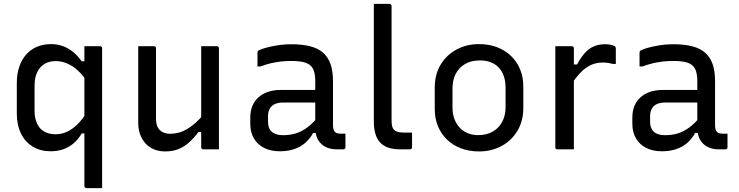

<svg xmlns="http://www.w3.org/2000/svg" viewBox="-20 -770 3810 990"><path d="M415.1 -531.8Q435.9 -531.8 455.4 -531.8Q474.8 -531.8 495.6 -531.8Q499.6 -531.8 501.6 -530.3Q503.6 -528.8 505.1 -526.8Q506.6 -524.8 506.6 -520.8Q506.6 -445.9 506.6 -368.4Q506.6 -290.9 506.6 -213.8Q506.6 -136.7 506.6 -62.8Q506.6 11.2 506.6 79.7Q506.6 114.3 506.6 144.6Q506.6 174.9 506.6 200Q485.8 200 466.4 200Q446.9 200 426.1 200Q423.1 200 420.6 198.5Q418.1 197 416.6 194.5Q415.1 192 415.1 189Q415.1 111.6 415.1 33.8Q415.1 -44.1 415.1 -121.4Q415.1 -198.7 415.1 -276.6Q415.1 -354.4 415.1 -431.8Q415.1 -448.2 415.1 -464.7Q415.1 -481.2 415.1 -498.2Q415.1 -515.2 415.1 -531.8ZM428.9 -82.1H401.4Q383.3 -50.9 358.9 -30.5Q334.4 -10.1 305.2 0Q275.9 10 240.8 10Q189.6 10 150.2 -13.3Q110.8 -36.6 88.7 -80.4Q66.7 -124.2 66.7 -185.2V-341.6Q66.7 -388.8 79.4 -426Q92 -463.1 115.4 -489.3Q138.7 -515.5 171.3 -529.1Q203.8 -542.6 243.2 -542.6Q276.4 -542.6 304.7 -532.1Q332.9 -521.6 357.1 -502Q381.3 -482.3 400.6 -454.2H428.9V-349.8Q392.9 -403.8 351.8 -429.4Q310.7 -455 267.2 -455Q233.8 -455 209.3 -440.3Q184.9 -425.7 171.5 -397.2Q158.2 -368.7 158.2 -327.1V-199.6Q158.2 -168.1 166.5 -144.5Q174.8 -121 189.2 -106Q203.1 -92.1 223 -84.9Q242.9 -77.7 267.2 -77.7Q296.8 -77.7 324.3 -90.1Q351.9 -102.5 378.1 -127.7Q404.3 -152.9 428.9 -192.3Z M773.3 -531.8Q777.3 -531.8 779.3 -530.3Q781.3 -528.9 782.8 -526.9Q784.3 -524.9 784.3 -521Q784.3 -475.6 784.3 -429.1Q784.3 -382.6 784.3 -336.6Q784.3 -290.5 784.3 -245.4Q784.3 -200.4 784.3 -157.1Q784.3 -118.9 803.8 -99.5Q823.4 -80.2 856.3 -80.2Q879.9 -80.2 902 -86.2Q924 -92.3 945.3 -104.8Q966.6 -117.4 988.5 -136.8Q1010.3 -156.1 1032.1 -183.3V-88.9H1002.5Q980.3 -58.5 955.2 -35.9Q930.1 -13.3 900.2 -1.3Q870.2 10.8 832.6 10.8Q800.3 10.8 774 0Q747.7 -10.8 729.9 -30.8Q712.1 -50.8 702.4 -77.3Q692.8 -103.8 692.8 -135.9Q692.8 -181 692.8 -225.7Q692.8 -270.3 692.8 -315.4Q692.8 -360.5 692.8 -404.6Q692.8 -436.7 692.8 -468.6Q692.8 -500.4 692.8 -531.8Q713.2 -531.8 733.3 -531.8Q753.4 -531.8 773.3 -531.8ZM1097.9 -531.8Q1101.9 -531.8 1103.9 -530.3Q1105.9 -528.8 1107.4 -526.7Q1108.9 -524.7 1108.9 -520.6Q1108.9 -450.6 1108.9 -380.5Q1108.9 -310.4 1108.9 -239.8Q1108.9 -169.2 1108.9 -99.2Q1108.9 -77.7 1108.9 -59.2Q1108.9 -40.7 1108.9 -25.6Q1108.9 -10.5 1108.9 0Q1095.1 0 1081.3 0Q1067.5 0 1054.4 0Q1041.3 0 1028.4 0Q1025.4 0 1022.9 -1.5Q1020.4 -3 1018.9 -5.1Q1017.4 -7.1 1017.4 -11.1Q1017.4 -98 1017.4 -184.9Q1017.4 -271.8 1017.4 -358.7Q1017.4 -445.6 1017.4 -531.8Q1031.7 -531.8 1044.9 -531.8Q1058.2 -531.8 1071.5 -531.8Q1084.9 -531.8 1097.9 -531.8Z M1697 -351Q1697 -323.4 1697 -295.3Q1697 -267.2 1697 -238.7Q1697 -210.1 1697 -181.9Q1697 -153.6 1697 -126.3Q1697 -112.7 1699.4 -103.9Q1701.8 -95.1 1707.1 -89.8Q1711.9 -85 1719 -82.9Q1726.1 -80.9 1736.1 -80.9Q1738.5 -80.9 1741 -80.9Q1743.5 -80.9 1745.9 -80.9H1761.2Q1761.2 -63.1 1761.2 -45.9Q1761.2 -28.7 1761.2 -11Q1761.2 -5.4 1758.2 -2.7Q1755.2 0 1750.2 0Q1745.2 0 1734.7 0Q1724.2 0 1715.4 0Q1691.7 0 1671.9 -6.9Q1652.1 -13.7 1636.9 -27.7Q1621.8 -41.7 1613.7 -62.5Q1605.5 -83.3 1605.5 -111.1Q1605.5 -145.8 1605.5 -183.4Q1605.5 -221 1605.5 -255.7Q1605.5 -272.1 1605.5 -288.2Q1605.5 -304.3 1605.5 -320.3Q1605.5 -336.3 1605.5 -352.3Q1605.5 -392.5 1594.1 -414.9Q1582.6 -437.3 1556.1 -446.5Q1529.5 -455.7 1482.8 -455.7Q1453.6 -455.7 1426.8 -452.6Q1400 -449.5 1374.7 -443.4Q1349.5 -437.2 1322.9 -427.4H1307.6Q1307.6 -445.3 1307.6 -463.2Q1307.6 -481.2 1307.6 -498.6Q1307.6 -502.1 1308.6 -504.3Q1309.6 -506.5 1310.6 -507.5Q1316 -512.9 1341.6 -521Q1367.3 -529.1 1404.7 -535.4Q1442.1 -541.8 1482.8 -541.8Q1539 -541.8 1579.7 -531.3Q1620.3 -520.7 1646.2 -497.9Q1672.1 -475 1684.6 -438.9Q1697 -402.8 1697 -351ZM1362 -141.5Q1362 -108 1381.6 -90.4Q1401.2 -72.9 1439.5 -72.9Q1473.9 -72.9 1504.2 -81.9Q1534.6 -90.9 1563.8 -112.4Q1593.1 -133.9 1624.1 -172V-84.7H1594.5Q1578 -54.2 1553.5 -33Q1528.9 -11.8 1496.2 -0.9Q1463.4 10 1423.3 10Q1376 10 1341.8 -7.3Q1307.6 -24.7 1289.1 -56.6Q1270.5 -88.5 1270.5 -132.2V-164Q1270.5 -197.1 1281.2 -223.4Q1291.9 -249.6 1312.4 -268Q1332.9 -286.4 1361.9 -296.3Q1390.9 -306.2 1427.5 -306.2Q1461.9 -306.2 1494.5 -306.2Q1527.1 -306.2 1559.2 -306.2Q1591.2 -306.2 1624.3 -306.2Q1632.7 -306.2 1636.6 -295.5Q1640.5 -284.7 1641.5 -269.8Q1642.5 -255 1642.5 -241.4Q1605.5 -241.4 1573.6 -241.4Q1541.8 -241.4 1509.7 -241.4Q1477.7 -241.4 1439.5 -241.4Q1419.4 -241.4 1404.7 -236.5Q1390 -231.7 1379.7 -221.4Q1371.1 -212.8 1366.5 -200.3Q1362 -187.9 1362 -172.1Z M1907.6 -626.6Q1907.6 -659.8 1907.6 -690.2Q1907.6 -720.6 1907.6 -750Q1923.2 -750 1931.2 -750Q1939.1 -750 1943.7 -750Q1948.3 -750 1952.5 -750Q1956.6 -750 1964.5 -750Q1972.5 -750 1988.1 -750Q1991.5 -750 1993.8 -748.5Q1996.1 -747 1997.6 -744.7Q1999.1 -742.4 1999.1 -739Q1999.1 -679.8 1999.1 -620.8Q1999.1 -561.7 1999.1 -502.9Q1999.1 -444.1 1999.1 -384.9Q1999.1 -325.8 1999.1 -266.7Q1999.1 -207.7 1999.1 -148.5Q1999.1 -131 2001.8 -119.5Q2004.6 -108 2012.1 -100.4Q2019.6 -92.9 2031.3 -89.7Q2042.9 -86.4 2060.7 -86.4Q2064.1 -86.4 2068.8 -86.4Q2073.4 -86.4 2078.1 -86.4Q2082.7 -86.4 2087 -86.4Q2091.2 -86.4 2093.8 -86.4H2104.6Q2104.6 -68.7 2104.6 -48.7Q2104.6 -28.7 2104.6 -11Q2104.6 -5.4 2101.6 -2.7Q2098.6 0 2093.6 0Q2090.1 0 2086.9 0Q2083.7 0 2078.4 0Q2073 0 2064.6 0Q2056.2 0 2042.4 0Q2007.7 0 1982.4 -8.6Q1957.1 -17.2 1940.5 -34.8Q1923.8 -52.3 1915.7 -79.6Q1907.6 -106.8 1907.6 -144.1Q1907.6 -204.4 1907.6 -264.7Q1907.6 -325.1 1907.6 -385.3Q1907.6 -445.6 1907.6 -505.9Q1907.6 -566.3 1907.6 -626.6Z M2450 -542.6Q2501.5 -542.6 2543.3 -526.5Q2585.1 -510.4 2615.4 -481.1Q2645.8 -451.9 2662 -412Q2678.3 -372.2 2678.3 -324.3V-212.8Q2678.3 -146.7 2648.4 -96.3Q2618.6 -45.8 2566.9 -17.5Q2515.2 10.8 2450 10.8Q2398.5 10.8 2356.5 -5.3Q2314.5 -21.4 2284.4 -50.7Q2254.2 -79.9 2238 -119.8Q2221.7 -159.6 2221.7 -207.5V-319Q2221.7 -385.7 2251.6 -435.8Q2281.4 -486 2333.3 -514.3Q2385.2 -542.6 2450 -542.6ZM2455.3 -458.5Q2409.1 -458.5 2377.6 -439.8Q2346.2 -421.1 2329.7 -389.1Q2313.2 -357.1 2313.2 -316.1V-214.5Q2313.2 -182.1 2323.4 -155.4Q2333.7 -128.7 2351.9 -110Q2368.6 -92.7 2392.4 -83Q2416.3 -73.3 2444.7 -73.3Q2490.9 -73.3 2522.7 -92.6Q2554.4 -111.9 2570.6 -144.2Q2586.8 -176.4 2586.8 -215.7V-317.3Q2586.8 -352.1 2577.3 -378.8Q2567.8 -405.6 2549.5 -423.8Q2532.8 -440.5 2509 -449.5Q2485.1 -458.5 2455.3 -458.5Z M2922.6 -437.6H2955.6Q2975.7 -475.3 2997 -498.2Q3018.2 -521.1 3043.3 -531.5Q3068.4 -541.8 3098.3 -541.8Q3115.6 -541.8 3127.7 -539.4Q3139.7 -537 3147.4 -533.4Q3152.1 -531 3153.7 -527.6Q3155.3 -524.2 3155.3 -518.5Q3155.3 -508.7 3155.3 -498.8Q3155.3 -488.9 3155.3 -479.5Q3155.3 -470.1 3155.3 -460.2Q3155.3 -450.3 3155.3 -440.5H3140Q3129.4 -443.5 3117 -445.5Q3104.7 -447.5 3087.9 -447.5Q3055.6 -447.5 3028.7 -435.8Q3001.8 -424.1 2976.3 -398.5Q2950.7 -373 2922.6 -331ZM2939 0Q2925.2 0 2911 0Q2896.8 0 2882.8 0Q2868.9 0 2854.4 0Q2851.4 0 2849.4 -0.5Q2847.4 -1 2845.9 -2.5Q2844.4 -4 2843.9 -6Q2843.4 -8 2843.4 -11Q2843.4 -31.8 2843.4 -67.7Q2843.4 -103.7 2843.4 -149.3Q2843.4 -194.8 2843.4 -244.3Q2843.4 -293.7 2843.4 -342.3Q2843.4 -390.8 2843.4 -432.6Q2843.4 -464.9 2843.4 -490.5Q2843.4 -516.1 2843.4 -531.8Q2859.1 -531.8 2873.5 -531.8Q2887.9 -531.8 2901.6 -531.8Q2915.4 -531.8 2928 -531.8Q2932 -531.8 2934 -530.3Q2936 -528.8 2937.5 -526.8Q2939 -524.8 2939 -520.8Q2939 -495.3 2939 -451.1Q2939 -406.9 2939 -351.1Q2939 -295.4 2939 -233.9Q2939 -172.5 2939 -112.1Q2939 -51.8 2939 0Z M3667 -351Q3667 -323.4 3667 -295.3Q3667 -267.2 3667 -238.7Q3667 -210.1 3667 -181.9Q3667 -153.6 3667 -126.3Q3667 -112.7 3669.4 -103.9Q3671.8 -95.1 3677.1 -89.8Q3681.9 -85 3689 -82.9Q3696.1 -80.9 3706.1 -80.9Q3708.5 -80.9 3711 -80.9Q3713.5 -80.9 3715.9 -80.9H3731.2Q3731.2 -63.1 3731.2 -45.9Q3731.2 -28.7 3731.2 -11Q3731.2 -5.4 3728.2 -2.7Q3725.2 0 3720.2 0Q3715.2 0 3704.7 0Q3694.2 0 3685.4 0Q3661.7 0 3641.9 -6.9Q3622.1 -13.7 3606.9 -27.7Q3591.8 -41.7 3583.7 -62.5Q3575.5 -83.3 3575.5 -111.1Q3575.5 -145.8 3575.5 -183.4Q3575.5 -221 3575.5 -255.7Q3575.5 -272.1 3575.5 -288.2Q3575.5 -304.3 3575.5 -320.3Q3575.5 -336.3 3575.5 -352.3Q3575.5 -392.5 3564.1 -414.9Q3552.6 -437.3 3526.1 -446.5Q3499.5 -455.7 3452.8 -455.7Q3423.6 -455.7 3396.8 -452.6Q3370 -449.5 3344.7 -443.4Q3319.5 -437.2 3292.9 -427.4H3277.6Q3277.6 -445.3 3277.6 -463.2Q3277.6 -481.2 3277.6 -498.6Q3277.6 -502.1 3278.6 -504.3Q3279.6 -506.5 3280.6 -507.5Q3286 -512.9 3311.6 -521Q3337.3 -529.1 3374.7 -535.4Q3412.1 -541.8 3452.8 -541.8Q3509 -541.8 3549.7 -531.3Q3590.3 -520.7 3616.2 -497.9Q3642.1 -475 3654.6 -438.9Q3667 -402.8 3667 -351ZM3332 -141.5Q3332 -108 3351.6 -90.4Q3371.2 -72.9 3409.5 -72.9Q3443.9 -72.9 3474.2 -81.9Q3504.6 -90.9 3533.8 -112.4Q3563.1 -133.9 3594.1 -172V-84.7H3564.5Q3548 -54.2 3523.5 -33Q3498.9 -11.8 3466.2 -0.9Q3433.4 10 3393.3 10Q3346 10 3311.8 -7.3Q3277.6 -24.7 3259.1 -56.6Q3240.5 -88.5 3240.5 -132.2V-164Q3240.5 -197.1 3251.2 -223.4Q3261.9 -249.6 3282.4 -268Q3302.9 -286.4 3331.9 -296.3Q3360.9 -306.2 3397.5 -306.2Q3431.9 -306.2 3464.5 -306.2Q3497.1 -306.2 3529.2 -306.2Q3561.2 -306.2 3594.3 -306.2Q3602.7 -306.2 3606.6 -295.5Q3610.5 -284.7 3611.5 -269.8Q3612.5 -255 3612.5 -241.4Q3575.5 -241.4 3543.6 -241.4Q3511.8 -241.4 3479.7 -241.4Q3447.7 -241.4 3409.5 -241.4Q3389.4 -241.4 3374.7 -236.5Q3360 -231.7 3349.7 -221.4Q3341.1 -212.8 3336.5 -200.3Q3332 -187.9 3332 -172.1Z"/></svg>

Font: Recursive Sans Linear Light
Style: Regular
Weight: 300
Version: Version 1.085